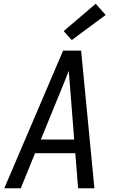

<svg xmlns="http://www.w3.org/2000/svg" viewBox="-20 -1005 640 1025"><path d="M3 0 317 -735H413L484 0H397L382 -187H167L91 0ZM198 -260H376L358 -490Q355 -524 352.5 -558Q350 -592 347 -627Q334 -592 320 -558Q306 -524 292 -490ZM363 -791 320 -839 491 -985 544 -925Z"/></svg>

Font: Iosevka SS04 Extended Oblique
Style: Regular
Weight: 400
Width: 7
Italic angle: -9°
Monospace: yes
Designer: Belleve Invis
Foundry: Belleve Invis
Version: Version 19.0.0; ttfautohint (v1.8.4)